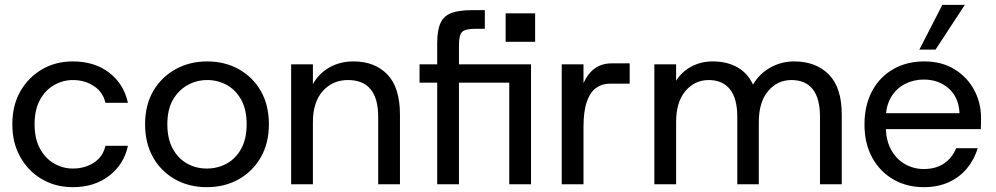

<svg xmlns="http://www.w3.org/2000/svg" viewBox="-20 -762 4120 794"><path d="M281 12Q210 12 153.5 -21Q97 -54 64 -112.5Q31 -171 31 -248Q31 -326 64 -384Q97 -442 153.5 -475Q210 -508 281 -508Q371 -508 431.5 -461.5Q492 -415 509 -337H416Q406 -381 368.5 -406Q331 -431 281 -431Q240 -431 203.5 -410Q167 -389 145 -348.5Q123 -308 123 -248Q123 -189 145 -148Q167 -107 203.5 -86Q240 -65 281 -65Q331 -65 368.5 -89.5Q406 -114 416 -159H509Q493 -83 432 -35.5Q371 12 281 12Z M835 12Q762 12 704 -20.5Q646 -53 613 -111.5Q580 -170 580 -248Q580 -327 613.5 -385Q647 -443 705.5 -475.5Q764 -508 837 -508Q910 -508 968 -475.5Q1026 -443 1059 -385Q1092 -327 1092 -248Q1092 -170 1058.5 -111.5Q1025 -53 967 -20.5Q909 12 835 12ZM835 -65Q880 -65 917.5 -85.5Q955 -106 977.5 -147Q1000 -188 1000 -248Q1000 -309 977.5 -349.5Q955 -390 918 -410.5Q881 -431 837 -431Q793 -431 755.5 -410Q718 -389 695 -349Q672 -309 672 -248Q672 -188 694.5 -147Q717 -106 754 -85.5Q791 -65 835 -65Z M1184 0V-496H1274V-414Q1298 -458 1342 -483Q1386 -508 1442 -508Q1530 -508 1582 -454Q1634 -400 1634 -288V0H1544V-279Q1544 -355 1512.5 -393Q1481 -431 1419 -431Q1356 -431 1315 -385.5Q1274 -340 1274 -257V0Z M1788 0V-420H1715V-496H1788V-583Q1788 -638 1802 -667.5Q1816 -697 1847.5 -708.5Q1879 -720 1931 -720H1985V-643H1947Q1905 -643 1891.5 -630.5Q1878 -618 1878 -576V-496H2176V0H2086V-420H1878V0ZM2071 -589V-707H2193V-589Z M2303 0V-496H2393V-418Q2410 -457 2439 -478.5Q2468 -500 2510 -500H2584V-416H2501Q2469 -416 2444.5 -398Q2420 -380 2406.5 -340.5Q2393 -301 2393 -236V0Z M2686 0V-496H2776V-428Q2800 -466 2839.5 -487Q2879 -508 2928 -508Q2986 -508 3029 -484Q3072 -460 3094 -412Q3120 -457 3165.5 -482.5Q3211 -508 3264 -508Q3354 -508 3407.5 -454Q3461 -400 3461 -288V0H3371V-279Q3371 -355 3341 -393Q3311 -431 3253 -431Q3195 -431 3156.5 -385.5Q3118 -340 3118 -257V0H3029V-279Q3029 -355 2998.5 -393Q2968 -431 2911 -431Q2853 -431 2814.5 -385.5Q2776 -340 2776 -257V0Z M3801 12Q3729 12 3673.5 -20.5Q3618 -53 3586.5 -111Q3555 -169 3555 -247Q3555 -326 3586 -384.5Q3617 -443 3673 -475.5Q3729 -508 3802 -508Q3875 -508 3927.5 -475.5Q3980 -443 4008.5 -390Q4037 -337 4037 -274Q4037 -264 4037 -252.5Q4037 -241 4036 -228H3622V-294H3948Q3945 -359 3903.5 -396Q3862 -433 3800 -433Q3758 -433 3722 -414.5Q3686 -396 3664.5 -359.5Q3643 -323 3643 -269V-242Q3643 -183 3665 -143Q3687 -103 3723 -83Q3759 -63 3800 -63Q3850 -63 3884 -86Q3918 -109 3934 -149H4023Q4010 -104 3980 -67Q3950 -30 3904.5 -9Q3859 12 3801 12ZM3782 -557 3877 -742H3970L3849 -557Z"/></svg>

Font: Host Grotesk Light
Style: Regular
Weight: 400
Version: Version 1.003